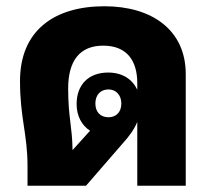

<svg xmlns="http://www.w3.org/2000/svg" viewBox="-20 -594 679 614"><path d="M68 0H255L373 -136C393 -158 409 -180 419 -204V0H574V-357C574 -498 466 -574 314 -574C152 -574 44 -495 44 -335C44 -216 68 -166 68 -63ZM198 -311C198 -401 236 -448 310 -448C385 -448 419 -401 419 -328V-307C403 -341 371 -362 326 -362C263 -362 225 -323 225 -261C225 -224 241 -193 268 -176L212 -114C211 -191 198 -218 198 -311ZM327 -219C301 -219 285 -236 285 -263C285 -290 301 -308 327 -308C351 -308 368 -290 368 -263C368 -235 351 -219 327 -219Z"/></svg>

Font: Noto Sans Thai Looped SemiCondensed ExtraBold
Style: Regular
Weight: 800
Width: 4
Designer: Sasikarn Vongin, Ben Mitchell
Foundry: The Fontpad Ltd
Version: Version 1.001